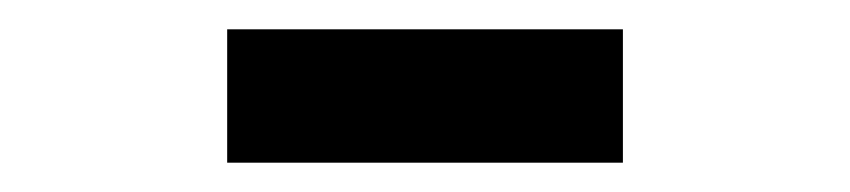

<svg xmlns="http://www.w3.org/2000/svg" viewBox="-20 -740 580 131"><path d="M135 -720H405V-629H135Z"/></svg>

Font: IBM Plex Sans Condensed SemiBold
Style: Regular
Weight: 600
Width: 3
Designer: Mike Abbink, Paul van der Laan, Pieter van Rosmalen
Foundry: Bold Monday
Version: Version 1.3